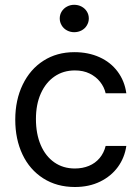

<svg xmlns="http://www.w3.org/2000/svg" viewBox="-20 -749 569 780"><path d="M42 -262.7Q42 -342.8 72.3 -405.3Q102.5 -467.8 156.7 -502.4Q210.9 -537.1 282.2 -537.1Q338.9 -537.1 384.3 -516.6Q429.7 -496.1 458 -458Q486.3 -419.9 493.2 -370.1H409.2Q403.3 -395.5 386.7 -416.5Q370.1 -437.5 344.2 -450.2Q318.4 -462.9 284.2 -462.9Q237.3 -462.9 201.7 -438.5Q166 -414.1 146 -369.6Q126 -325.2 126 -265.6Q126 -205.1 145.5 -159.7Q165 -114.3 200.7 -89.4Q236.3 -64.5 284.2 -64.5Q315.4 -64.5 341.3 -75.2Q367.2 -85.9 384.8 -106.9Q402.3 -127.9 409.2 -156.2H493.2Q486.3 -108.4 459 -70.8Q431.6 -33.2 386.7 -11.2Q341.8 10.7 284.2 10.7Q210.9 10.7 155.8 -24.4Q100.6 -59.6 71.3 -121.6Q42 -183.6 42 -262.7ZM222.7 -673.8Q222.7 -689.5 230.5 -702.1Q238.3 -714.8 252 -722.2Q265.6 -729.5 281.2 -729.5Q297.9 -729.5 311.5 -722.2Q325.2 -714.8 333 -702.1Q340.8 -689.5 340.8 -673.8Q340.8 -659.2 333 -646Q325.2 -632.8 311.5 -625.5Q297.9 -618.2 281.2 -618.2Q265.6 -618.2 252 -625.5Q238.3 -632.8 230.5 -646Q222.7 -659.2 222.7 -673.8Z"/></svg>

Font: Pretendard JP Variable
Style: Regular
Weight: 400
Designer: Base glyphs from Inter by Rasmus Andersson; Hangul glyphs from Noto Sans CJK(Source Han Sans) by Jang Soo-young and Kang
Foundry: Kil Hyung-jin
Version: Version 1.307;Glyphs 3.2 (3192)